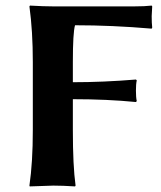

<svg xmlns="http://www.w3.org/2000/svg" viewBox="-20 -668 579 691"><path d="M462.9 -645H171.9C149.1 -645 121.1 -646 87.9 -647.9L85.9 -645C94.1 -585.4 98.1 -518.7 98.1 -444.8V-200.2C98.1 -123 94.1 -56.3 85.9 0L86.9 2.9L171.9 0C194.7 0 220.7 1 250 2.9L252 0C245.4 -47.5 242.2 -114.3 242.2 -200.2V-311C324.9 -311 400.6 -307.6 469.2 -300.8L472.2 -304.2C470.2 -313 469.2 -325.5 469.2 -341.8C469.2 -357.7 470.2 -370.1 472.2 -378.9L469.2 -381.8C390.5 -375.3 314.8 -372.1 242.2 -372.1V-444.8C242.2 -514.8 244.8 -558.9 250 -577.1C338.9 -577.1 430.8 -573.1 525.9 -564.9L527.8 -568.8C526.5 -579.3 525.9 -592.9 525.9 -609.9C525.9 -614.4 526.5 -626.1 527.8 -645L525.9 -647.9C509.9 -646 488.9 -645 462.9 -645Z"/></svg>

Font: Linux Biolinum G
Style: Bold
Weight: 700
Designer: Philipp H. Poll
Foundry: Philipp H. Poll
Version: Version 1.1.0